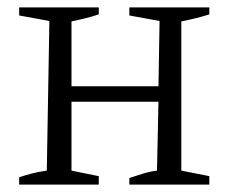

<svg xmlns="http://www.w3.org/2000/svg" viewBox="-20 -501 622 521"><path d="M32 0V-20Q50 -26 67.5 -30.5Q85 -35 107 -38L114 -444L32 -459V-481H248V-462Q230 -456 212 -451.5Q194 -447 174 -443V-267H410L413 -444L331 -459V-481H548V-462Q529 -456 511 -451.5Q493 -447 472 -443V-38L548 -23V0H331V-18Q349 -24 368.5 -30Q388 -36 406 -38L410 -225H174V-38L248 -23V0Z"/></svg>

Font: Piazzolla Light
Style: Regular
Weight: 300
Designer: Juan Pablo del Peral
Foundry: Huerta Tipografica
Version: Version 1.330